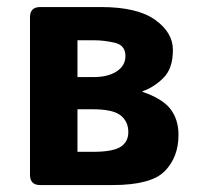

<svg xmlns="http://www.w3.org/2000/svg" viewBox="-20 -533 580 553"><path d="M95.7 0Q66.4 0 66.4 -29.3V-483.4Q66.4 -512.7 95.7 -512.7H271Q375 -512.7 426.5 -476.1Q478 -439.5 478 -389.2Q478 -335.4 450.4 -308.3Q422.9 -281.2 390.1 -270V-268.6Q447.8 -249 470.9 -219Q494.1 -189 494.1 -144.5Q494.1 -80.6 454.8 -40.3Q415.5 0 304.2 0ZM203.1 -95.7H246.6Q305.2 -95.7 327.4 -110.1Q349.6 -124.5 349.6 -152.3Q349.6 -183.1 327.4 -200.7Q305.2 -218.3 246.6 -218.3H203.1ZM203.1 -311H249Q291.5 -311 316.4 -327.6Q341.3 -344.2 341.3 -371.6Q341.3 -402.8 310.5 -409.9Q279.8 -417 251.5 -417H203.1Z"/></svg>

Font: Istok Web
Style: Bold
Weight: 700
Designer: Andrey V. Panov
Foundry: Andrey V. Panov
Version: Version 1.0.2g